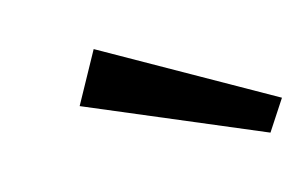

<svg xmlns="http://www.w3.org/2000/svg" viewBox="-33 -784 387 243"><g transform="rotate(-10 160.5 -662.5)"><path d="M97 -734 67 -666 299 -591 321 -632Z"/></g></svg>

Font: United Sans
Style: Italic
Weight: 400
Italic angle: -8°
Designer: Pablo Impallari, Rodrigo Fuenzalida (Modified by Dan O. Williams)
Version: Version 1.000;PS 001.000;hotconv 1.0.88;makeotf.lib2.5.64775